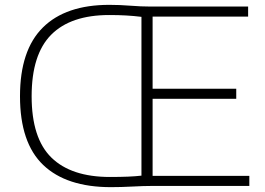

<svg xmlns="http://www.w3.org/2000/svg" viewBox="-20 -767 1092 792"><path d="M437.5 5Q254 5 158.2 -86.5Q62.5 -178 62.5 -370Q62.5 -560 156.8 -653.5Q251 -747 431 -747Q473.5 -747 517.5 -743.5Q561.5 -740 599 -740H1003.5V-698.5H609.5V-401H954.5V-359.5H609.5V-41.5H1008.5V0H606.5Q573 0 526 2.5Q479 5 437.5 5ZM433.5 -37Q519 -37 563.5 -42.5V-697.5Q531 -701.5 499.8 -703.2Q468.5 -705 430.5 -705Q272 -705 191.2 -623.8Q110.5 -542.5 110.5 -370Q110.5 -196.5 192.2 -116.8Q274 -37 433.5 -37Z"/></svg>

Font: Encode Sans SemiExpanded SemiExpanded ExtraLight
Style: Regular
Weight: 200
Width: 6
Designer: Multiple Designers
Foundry: Impallari Type
Version: Version 3.000; ttfautohint (v1.8.3) -l 8 -r 50 -G 200 -x 14 